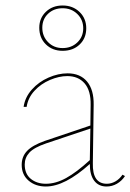

<svg xmlns="http://www.w3.org/2000/svg" viewBox="-20 -676 475 699"><path d="M435 -35Q423 -17 405.5 -7Q388 3 368 3Q339 3 323 -18Q307 -39 307 -79Q216 3 147 3Q109 3 84 -18.5Q59 -40 59 -76Q59 -106 78.5 -126.5Q98 -147 143 -163L309 -219L310 -294Q311 -346 288 -372.5Q265 -399 225 -399Q195 -399 162 -385Q129 -371 105.5 -345.5Q82 -320 77 -287H66Q71 -322 96 -350Q121 -378 156.5 -393.5Q192 -409 226 -409Q272 -409 297 -379Q322 -349 321 -294L318 -82Q316 -7 369 -7Q385 -7 400 -15.5Q415 -24 426 -40ZM147 -7Q183 -7 221 -28Q259 -49 307 -93L309 -208L148 -154Q104 -139 87 -120.5Q70 -102 70 -77Q70 -43 92 -25Q114 -7 147 -7ZM123 -575Q123 -610 147 -633Q171 -656 208 -656Q245 -656 269.5 -632.5Q294 -609 294 -573Q294 -537 270 -514Q246 -491 208 -491Q171 -491 147 -514.5Q123 -538 123 -575ZM283 -573Q283 -604 261.5 -625Q240 -646 208 -646Q176 -646 155 -626Q134 -606 134 -575Q134 -544 155 -522.5Q176 -501 208 -501Q240 -501 261.5 -521.5Q283 -542 283 -573Z"/></svg>

Font: Ysabeau Hairline
Style: Regular
Weight: 100
Designer: Christian Thalmann (Catharsis Fonts)
Version: Version 0.003